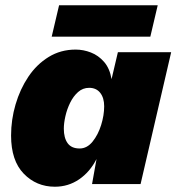

<svg xmlns="http://www.w3.org/2000/svg" viewBox="-20 -698 669 728"><path d="M188 10Q118 10 70 -39.5Q22 -89 22 -184Q22 -244 39 -302Q56 -360 87.5 -407Q119 -454 164.5 -482Q210 -510 267 -510Q296 -510 324.5 -499Q353 -488 374.5 -463.5Q396 -439 403 -398L427 -500H629L513 0H329L346 -95Q321 -46 280 -18Q239 10 188 10ZM282 -135Q310 -135 331 -161Q352 -187 363.5 -224Q375 -261 375 -295Q375 -327 360 -346Q345 -365 318 -365Q294 -365 276 -349Q258 -333 246 -308.5Q234 -284 228 -257.5Q222 -231 222 -210Q222 -175 236.5 -155Q251 -135 282 -135ZM578 -678 550 -559H176L204 -678Z"/></svg>

Font: Work Sans ExtraBold
Style: Italic
Weight: 800
Italic angle: -13°
Designer: Wei Huang
Foundry: Wei Huang
Version: Version 2.012; ttfautohint (v1.8.3)